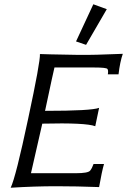

<svg xmlns="http://www.w3.org/2000/svg" viewBox="-20 -876 595 899"><path d="M555 -624Q542 -587 535 -528H485Q488 -547 483 -553Q479 -560 420 -560H235Q232 -550 191 -357Q408 -357 444 -371L426 -285Q382 -302 178 -297Q161 -220 125 -65H336Q392 -65 402 -77Q411 -88 418 -108H467Q457 -74 444 0Q337 -4 244 -4Q142 -4 30 3Q54 -47 112 -321Q169 -587 167 -623Q175 -622 347 -619Q418 -618 555 -624ZM417 -856 480 -833 383 -666 336 -682Z"/></svg>

Font: GFS Neohellenic Rg
Style: Italic
Weight: 400
Italic angle: -12°
Designer: Takis Katsoulidis and George D. Matthiopoulos
Foundry: Takis Katsoulidis and George D. Matthiopoulos
Version: Version 1.0